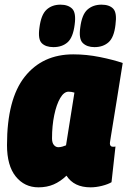

<svg xmlns="http://www.w3.org/2000/svg" viewBox="-20 -793 546 823"><path d="M368 10Q297 10 265 -40Q239 -15 210 -2.5Q181 10 145 10Q85 10 47.5 -36.5Q10 -83 10 -171Q10 -368 86 -464Q162 -560 294 -560Q351 -560 408 -548.5Q465 -537 506 -523Q491 -428 481 -366.5Q471 -305 465 -268Q459 -231 456 -212.5Q453 -194 452 -187Q451 -180 451 -179Q451 -164 464 -164Q466 -164 469 -164Q472 -164 475 -165L458 -12Q443 -3 417.5 3.5Q392 10 368 10ZM263 -170 299 -396Q293 -398 286.5 -399Q280 -400 274 -400Q254 -400 238 -372.5Q222 -345 212.5 -299.5Q203 -254 203 -200Q203 -181 211 -171.5Q219 -162 230 -162Q238 -162 247 -164.5Q256 -167 263 -170ZM385 -591Q353 -591 335 -608.5Q317 -626 324 -675Q331 -731 355 -752Q379 -773 415 -773Q449 -773 465.5 -755.5Q482 -738 475 -687Q469 -633 445.5 -612Q422 -591 385 -591ZM209 -591Q176 -591 159 -608Q142 -625 149 -674Q156 -730 179.5 -751.5Q203 -773 239 -773Q272 -773 289.5 -755.5Q307 -738 300 -687Q293 -632 269.5 -611.5Q246 -591 209 -591Z"/></svg>

Font: Georama SemiCondensed Black
Style: Italic
Weight: 900
Width: 4
Italic angle: -9°
Designer: Jean-Baptiste Levee
Foundry: Production Type
Version: Version 1.000